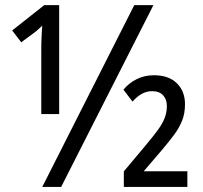

<svg xmlns="http://www.w3.org/2000/svg" viewBox="-20 -734 797 754"><path d="M146 0 507.3 -713.9H582.5L220.2 0ZM142.1 -286.1V-539.1Q142.1 -550.8 142.3 -562.5Q142.6 -574.2 143.1 -585.9Q143.6 -597.7 144.3 -609.6Q145 -621.6 146 -633.3Q138.2 -625.5 131.6 -619.9Q125 -614.3 120.1 -609.9L63.5 -567.9L27.8 -614.3L153.8 -713.9H212.4V-286.1ZM466.3 0V-61L555.2 -167Q582.5 -199.7 600.3 -224.1Q618.2 -248.5 626.7 -270.8Q635.3 -293 635.3 -317.9Q635.3 -343.8 620.4 -359.9Q605.5 -376 577.1 -376Q556.6 -376 537.8 -366Q519 -356 500.5 -335L464.8 -381.8Q485.8 -407.7 516.6 -423.1Q547.4 -438.5 584 -438.5Q642.6 -438.5 674.6 -407Q706.5 -375.5 706.5 -324.7Q706.5 -288.6 695.1 -260Q683.6 -231.4 663.1 -203.9Q642.6 -176.3 614.3 -143.1L544.4 -61.5H715.8V0Z"/></svg>

Font: Open Sans Condensed Medium
Style: Regular
Weight: 500
Width: 3
Designer: Monotype Design Team
Foundry: Monotype Imaging Inc.
Version: Version 3.000